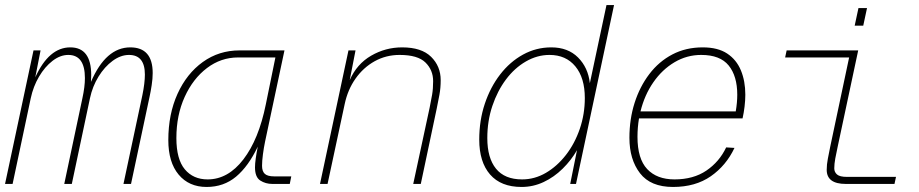

<svg xmlns="http://www.w3.org/2000/svg" viewBox="-26 -730 3646 762"><path d="M-6 0 107 -530H135L114 -423Q168 -542 253 -542Q336 -542 336 -432Q336 -420 335 -405Q394 -542 491 -542Q580 -542 580 -440Q580 -418 576 -392Q572 -366 568 -348L494 0H464L539 -352Q544 -376 546.5 -397Q549 -418 549 -434Q549 -512 486 -512Q453 -512 421 -488.5Q389 -465 365 -426Q341 -387 331 -340L259 0H229L301 -340Q306 -363 308.5 -383Q311 -403 311 -420Q311 -512 245 -512Q213 -512 182.5 -488.5Q152 -465 129 -426Q106 -387 96 -340L24 0Z M794 12Q724 12 683 -37Q642 -86 642 -174Q642 -277 678.5 -357.5Q715 -438 779 -484Q843 -530 925 -530H1103L1026 -168Q1021 -144 1017.5 -117.5Q1014 -91 1014 -72Q1014 -50 1025 -40Q1036 -30 1062 -30H1130L1124 0H1055Q1028 0 1007 -13.5Q986 -27 986 -66Q986 -80 989 -101.5Q992 -123 997 -148Q960 -70 911 -29Q862 12 794 12ZM798 -18Q879 -18 940 -97.5Q1001 -177 1029 -316L1067 -502H919Q851 -502 795.5 -460Q740 -418 707 -345.5Q674 -273 674 -182Q674 -98 707.5 -58Q741 -18 798 -18Z M1244 0 1357 -530H1385L1362 -412Q1390 -476 1447 -509Q1504 -542 1570 -542Q1647 -542 1685 -504.5Q1723 -467 1723 -412Q1723 -381 1718 -354Q1713 -327 1707 -298L1644 0H1614L1679 -302Q1685 -331 1689 -354.5Q1693 -378 1693 -408Q1693 -452 1662.5 -482Q1632 -512 1560 -512Q1506 -512 1461 -487Q1416 -462 1385 -418Q1354 -374 1342 -317L1274 0Z M2044 12Q1962 12 1919 -37.5Q1876 -87 1876 -176Q1876 -252 1898 -318Q1920 -384 1959 -434.5Q1998 -485 2050 -513.5Q2102 -542 2162 -542Q2228 -542 2268 -502Q2308 -462 2315 -400L2381 -710H2411L2260 0H2237L2264 -134Q2241 -94 2207 -60.5Q2173 -27 2131.5 -7.5Q2090 12 2044 12ZM2046 -18Q2096 -18 2140.5 -44Q2185 -70 2220 -115Q2255 -160 2275 -218.5Q2295 -277 2295 -341Q2295 -421 2257.5 -466.5Q2220 -512 2155 -512Q2106 -512 2061 -486Q2016 -460 1982 -414.5Q1948 -369 1928 -309.5Q1908 -250 1908 -182Q1908 -103 1942.5 -60.5Q1977 -18 2046 -18Z M2645 12Q2556 12 2514 -42.5Q2472 -97 2472 -183Q2472 -257 2492.5 -321.5Q2513 -386 2551 -436Q2589 -486 2642.5 -514Q2696 -542 2763 -542Q2823 -542 2860 -517.5Q2897 -493 2914.5 -450.5Q2932 -408 2932 -354Q2932 -332 2929 -307Q2926 -282 2921 -260H2510Q2504 -224 2504 -187Q2504 -100 2542.5 -59Q2581 -18 2651 -18Q2726 -18 2777.5 -53Q2829 -88 2856 -145L2889 -143Q2856 -73 2795 -30.5Q2734 12 2645 12ZM2757 -512Q2700 -512 2651 -483Q2602 -454 2567 -403.5Q2532 -353 2516 -288H2894Q2900 -323 2900 -354Q2900 -428 2866 -470Q2832 -512 2757 -512Z M3331 0Q3255 0 3255 -56Q3255 -77 3259.5 -100Q3264 -123 3269 -148L3344 -502H3090L3096 -530H3380L3299 -150Q3293 -123 3289 -101Q3285 -79 3285 -62Q3285 -47 3296 -37.5Q3307 -28 3335 -28H3530L3524 0ZM3366 -628 3381 -698H3415L3400 -628Z"/></svg>

Font: Geist Mono Thin
Style: Italic
Weight: 100
Italic angle: -12°
Monospace: yes
Designer: Basement.studio, Andrés Briganti, Mateo Zaragoza
Foundry: Basement.studio, Vercel, Andrés Briganti, Guido Ferreyra, Mateo Zaragoza
Version: Version 1.500; ttfautohint (v1.8.4.7-5d5b)